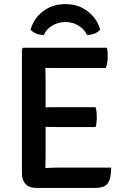

<svg xmlns="http://www.w3.org/2000/svg" viewBox="-20 -916 608 937"><path d="M87 -676.5 93.5 -683H201.5V-587Q201.5 -566 202 -552Q202.5 -538 202.5 -517.5V-151Q202.5 -136 202 -123.8Q201.5 -111.5 201.5 -96V1H154.5Q123 1 105 -17.8Q87 -36.5 87 -70ZM446.5 -393Q450 -382 451.2 -368.2Q452.5 -354.5 452.5 -345Q452.5 -334.5 451.2 -321.2Q450 -308 446.5 -296H266Q254.5 -296 235.8 -296.2Q217 -296.5 197.2 -297Q177.5 -297.5 162 -297.5V-391.5Q177.5 -392 197.2 -392.2Q217 -392.5 235.8 -392.8Q254.5 -393 266 -393ZM502 -683Q504.5 -670 505 -658.2Q505.5 -646.5 505.5 -636.5Q505.5 -626.5 503.5 -612Q501.5 -597.5 496.5 -584H266Q254.5 -584 235.8 -584.2Q217 -584.5 197.2 -584.8Q177.5 -585 162 -585.5V-683ZM522.5 -98Q522.5 -45.5 506.5 -22.2Q490.5 1 445 1H162V-93.5Q188 -95 212.8 -96.5Q237.5 -98 269 -98ZM469 -771Q458 -758.5 440.2 -751.8Q422.5 -745 404.5 -745.5Q391 -774.5 362.5 -791.5Q334 -808.5 299 -808.5Q264 -808.5 235.5 -791.5Q207 -774.5 193.5 -745.5Q176 -745 158 -751.8Q140 -758.5 129 -771Q144.5 -826 190.2 -861Q236 -896 299 -896Q362 -896 407.8 -861Q453.5 -826 469 -771Z"/></svg>

Font: Signika Light Medium
Style: Regular
Weight: 500
Version: Version 2.003;gftools[0.9.32]